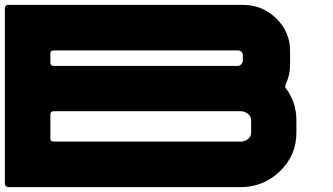

<svg xmlns="http://www.w3.org/2000/svg" viewBox="-20 -769 1368 789"><path d="M978 -521V-542Q978 -550 972 -556Q966 -562 957 -562H201Q187 -562 187 -549V-512Q187 -498 201 -498H956Q965 -498 971.5 -505Q978 -512 978 -521ZM201 -187H968Q986 -187 999 -197.5Q1012 -208 1012 -223V-275Q1012 -290 999 -301Q986 -312 968 -312H201Q187 -312 187 -298V-200Q187 -187 201 -187ZM0 -14V-736Q0 -741 4.5 -745.5Q9 -750 14 -749H110H978Q1058 -749 1115 -693.5Q1172 -638 1172 -560V-500Q1172 -460 1153 -420Q1150 -411 1155 -406Q1198 -348 1198 -275V-223Q1198 -131 1130.5 -65.5Q1063 0 968 0H14Q9 0 4.5 -4Q0 -8 0 -14Z"/></svg>

Font: Punc
Style: Bold
Weight: 400
Designer: The Kinetic
Foundry: The Kinetic
Version: Version 1.000;PS 001.001;hotconv 1.0.56